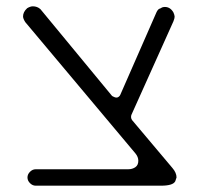

<svg xmlns="http://www.w3.org/2000/svg" viewBox="-20 -602 653 608"><path d="M398 -222Q398 -222 526 -70Q539 -55 539 -40Q538 -38 535 -28Q528 -14 490 -14H93Q83 -14 75 -22Q67 -30 67 -40Q67 -50 75 -58Q83 -66 93 -66H386Q399 -66 408.5 -72.5Q418 -79 418 -93Q418 -105 409 -116L60 -532Q53 -543 53 -550Q53 -564 66 -576Q76 -582 84 -582Q98 -582 108 -573L335 -298Q337 -297 341 -295Q345 -293 349 -293Q353 -293 356.5 -296Q360 -299 361 -302L475 -562Q479 -571 484 -574Q488 -575 491.5 -577.5Q495 -580 502 -580Q519 -580 529 -563Q533 -554 533 -549Q533 -544 529 -534L396 -238Q395 -235 395 -231Q395 -227 398 -222Z"/></svg>

Font: Kurewa Gothic CJK TC Regular
Style: Regular
Weight: 400
Designer: Max Yao
Foundry: Max-Everyday
Version: Version 1.071; ttfautohint (v1.8.3)